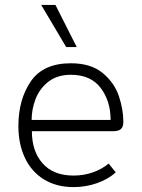

<svg xmlns="http://www.w3.org/2000/svg" viewBox="-20 -753 578 783"><path d="M55 -239Q55 -347 105.5 -421Q156 -495 269 -495Q351 -495 399 -455Q447 -415 465 -360.5Q483 -306 483 -256Q483 -236 473.5 -227Q464 -218 442 -218H110Q110 -136 154 -86.5Q198 -37 280 -37Q321 -37 358.5 -50Q396 -63 423 -86L452 -50Q421 -22 375.5 -6Q330 10 280 10Q210 10 159 -21.5Q108 -53 81.5 -109.5Q55 -166 55 -239ZM431 -264Q431 -341 390.5 -394.5Q350 -448 269 -448Q213 -448 177 -419.5Q141 -391 125 -349Q109 -307 109 -264ZM148 -733H206L293 -561H250Z"/></svg>

Font: Niramit ExtraLight
Style: Regular
Weight: 200
Designer: Katatrad Aksorn Co.,Ltd.
Foundry: Cadson Demak Co.,Ltd.
Version: Version 1.000; ttfautohint (v1.6)